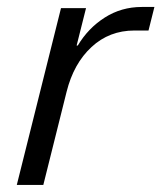

<svg xmlns="http://www.w3.org/2000/svg" viewBox="-20 -523 457 543"><path d="M27.5 0 152.5 -500H223.3L196.7 -394.2H200Q229.2 -443.3 276.2 -473.3Q323.3 -503.3 380.8 -503.3H416.7L400 -436.7H360Q289.2 -436.7 238.8 -390Q188.3 -343.3 168.3 -263.3L102.5 0Z"/></svg>

Font: Funnel Sans Light
Style: Italic
Weight: 300
Italic angle: -14.036°
Designer: NORD ID, Kristian Moeller
Foundry: Dicotype
Version: Version 1.000